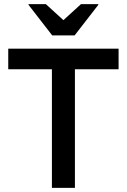

<svg xmlns="http://www.w3.org/2000/svg" viewBox="-20 -911 615 931"><path d="M343.3 0H231.7V-575H20V-675H555V-575H343.3ZM233.3 -739.2 118.3 -887.5V-890.8H202.5L287.5 -813.3L372.5 -890.8H456.7V-887.5L341.7 -739.2Z"/></svg>

Font: Funnel Sans Medium
Style: Regular
Weight: 500
Version: Version 1.000; Beta; Release 5; Build 24; ttfautohint (v1.8.